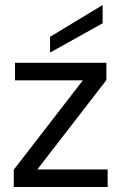

<svg xmlns="http://www.w3.org/2000/svg" viewBox="-20 -747 492 767"><path d="M410 0V-70H129L405 -427V-496H40V-426H311L35 -69V0ZM180 -537 390 -654V-727L180 -600Z"/></svg>

Font: Rootstock Sans Body
Style: Regular
Weight: 400
Designer: Colophon Foundry, Jonny Pinhorn
Foundry: Colophon Foundry
Version: Version 1.200;FEAKit 1.0